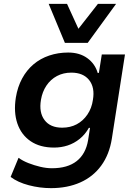

<svg xmlns="http://www.w3.org/2000/svg" viewBox="-20 -785 713 994"><path d="M244 189Q186 189 129 174Q72 159 35 131L76 32Q98 48 127.5 59.5Q157 71 188.5 78.5Q220 86 249 86Q330 86 377 49Q424 12 436 -59L446 -123H440Q421 -89 392.5 -66Q364 -43 330.5 -32Q297 -21 260 -21Q187 -21 138.5 -54Q90 -87 70 -145.5Q50 -204 62 -280Q71 -335 94.5 -378.5Q118 -422 153.5 -452Q189 -482 235 -497.5Q281 -513 333 -513Q392 -513 432 -484Q472 -455 486 -407L492 -408L507 -503H627L559 -67Q546 15 504 72.5Q462 130 395.5 159.5Q329 189 244 189ZM302 -124Q344 -124 377 -141.5Q410 -159 432.5 -192Q455 -225 461 -268Q472 -332 441.5 -370.5Q411 -409 349 -409Q308 -409 275 -391.5Q242 -374 220.5 -342Q199 -310 192 -268Q181 -203 210.5 -163.5Q240 -124 302 -124ZM316 -563 232 -765H327L386 -636L487 -765H581L434 -563Z"/></svg>

Font: Nunito Sans 6pt
Style: Bold Italic
Weight: 700
Italic angle: -9°
Version: Version 3.101;gftools[0.9.27]